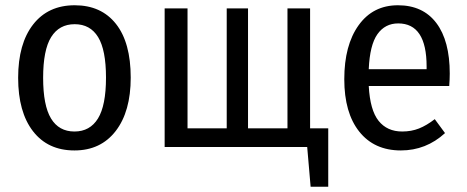

<svg xmlns="http://www.w3.org/2000/svg" viewBox="-20 -559 1774 730"><path d="M477 -264Q477 -135 420 -61Q363 13 263 13Q162 13 105.5 -60Q49 -133 49 -263Q49 -393 106 -466Q163 -539 264 -539Q365 -539 421 -468Q477 -397 477 -264ZM144 -263Q144 -158 174 -108.5Q204 -59 263 -59Q322 -59 352.5 -108.5Q383 -158 383 -264Q383 -369 353 -418Q323 -467 264 -467Q205 -467 174.5 -418Q144 -369 144 -263Z M1228 -71V151H1161L1148 0H606V-527H693V-71H842V-527H923V-71H1073V-527H1159V-71Z M1688 -232H1382Q1387 -140 1419.5 -99.5Q1452 -59 1509 -59Q1544 -59 1573 -70.5Q1602 -82 1633 -106L1672 -53Q1600 13 1504 13Q1403 13 1346 -58.5Q1289 -130 1289 -258Q1289 -387 1343.5 -463Q1398 -539 1493 -539Q1588 -539 1639 -471.5Q1690 -404 1690 -279Q1690 -258 1688 -232ZM1602 -306Q1602 -470 1494 -470Q1444 -470 1415 -429Q1386 -388 1382 -296H1602Z"/></svg>

Font: Fira Sans Condensed
Style: Regular
Weight: 400
Width: 3
Designer: bBox Type GmbH & Carrois Corporate GbR & Edenspiekermann AG
Foundry: bBox Type GmbH & Carrois Corporate GbR & Edenspiekermann AG
Version: Version 4.301